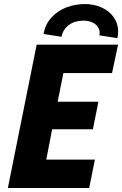

<svg xmlns="http://www.w3.org/2000/svg" viewBox="-20 -944 613 964"><path d="M164.1 -719.7H572.8L542.5 -577.1H298.3L269.5 -433.1H474.1L446.3 -294.9H241.7L212.4 -142.6H456.5L427.7 0H19.5ZM480.5 -779.3Q480.5 -795.9 470.7 -809.8Q460.9 -823.7 442.4 -832Q423.8 -840.3 398.9 -840.3Q355.5 -840.3 325.9 -818.6Q296.4 -796.9 288.6 -759.3L198.7 -773.4Q207.5 -822.8 238.8 -856.7Q270 -890.6 313.7 -907Q357.4 -923.3 404.8 -923.8Q452.1 -923.8 490.7 -906.2Q529.3 -888.7 551.3 -856.9Q573.2 -825.2 573.2 -785.2Q573.2 -770.5 569.3 -752.4L479 -766.6Q480.5 -773.4 480.5 -779.3Z"/></svg>

Font: Reddit Sans Vanilla ExtraBold
Style: Italic
Weight: 800
Italic angle: -11.25°
Designer: Stephen Hutchings
Version: Version 1.013